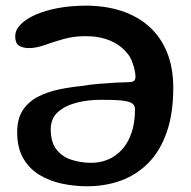

<svg xmlns="http://www.w3.org/2000/svg" viewBox="-20 -624 664 666"><path d="M277.6 -604.4Q345.3 -604.4 401 -586.2Q456.8 -568 497.1 -532.1Q537.4 -496.2 559.2 -442.9Q581 -389.6 581 -319.4Q581 -230.4 558.4 -165.6Q535.9 -100.9 495.2 -59.3Q454.5 -17.8 400.1 2.2Q345.7 22.1 281.7 22.1Q238.1 22.1 195.3 13.1Q152.5 4.1 117.2 -17.1Q81.9 -38.3 60.8 -74.7Q39.6 -111 39.6 -165.8Q39.6 -211.9 59 -241.6Q78.5 -271.2 111.4 -288.3Q144.3 -305.3 184.8 -313.8Q225.4 -322.2 267.3 -326.2Q288.9 -330.3 320.5 -333Q352 -335.7 380.8 -337.3Q409.6 -338.9 422.8 -338.9Q438.8 -338.9 444.4 -343.2Q450 -347.6 450 -358.6Q450 -367 446.9 -381.3Q443.8 -395.7 437.9 -410.9Q432.1 -426.2 423.2 -436.9Q399.9 -467.2 362.4 -482.9Q325 -498.6 277.3 -498.6Q235.4 -498.6 199.8 -488.4Q164.2 -478.2 134.8 -467.7Q105.2 -457.2 81.1 -457.2Q58.7 -457.2 45.8 -465.7Q32.8 -474.1 32.8 -498.1Q32.8 -520.1 51.7 -539.3Q70.6 -558.6 103.9 -573.2Q137.2 -587.8 181.8 -596.1Q226.4 -604.4 277.6 -604.4ZM327.8 -277.8Q286.8 -277.8 247.2 -268.2Q207.7 -258.5 181.8 -236.1Q156 -213.8 156 -175.4Q156 -129.9 176.5 -104.6Q196.9 -79.3 229.4 -69.3Q261.8 -59.2 296.6 -59.2Q327.8 -59.2 355.2 -70.8Q382.7 -82.4 403.6 -105.7Q424.6 -129 436.4 -163.9Q448.3 -198.9 448.3 -245.1Q448.3 -256.3 441.5 -262.8Q434.6 -269.2 420.1 -272.5Q405.6 -275.8 382.8 -276.8Q359.9 -277.8 327.8 -277.8Z"/></svg>

Font: Gluten Thin
Style: Regular
Weight: 100
Designer: Tyler Finck
Foundry: Etcetera Type Company
Version: Version 1.300